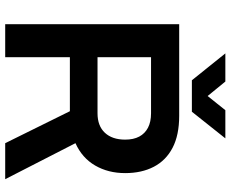

<svg xmlns="http://www.w3.org/2000/svg" viewBox="-96 -812 908 757"><g transform="rotate(90 358.5 -434.0)"><path d="M76 0V-686H437Q513 -686 563 -660Q613 -634 638 -586Q663 -538 663 -473Q663 -406 633 -354.5Q603 -303 545 -277L687 0H545L419 -255H206V0ZM206 -364H427Q477 -364 504 -393Q531 -422 531 -473Q531 -506 519 -528.5Q507 -551 484 -563Q461 -575 427 -575H206ZM191 -868H302L387 -764L331 -763L415 -868H526L421 -736H297Z"/></g></svg>

Font: Archivo SemiBold
Style: Regular
Weight: 600
Designer: Hector Gatti
Foundry: Omnibus-Type
Version: Version 2.001